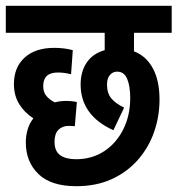

<svg xmlns="http://www.w3.org/2000/svg" viewBox="-20 -642 612 662"><path d="M242 -93Q297 -93 339 -120.5Q381 -148 405 -196Q429 -244 429 -304Q429 -345 418.5 -370Q408 -395 384 -395Q369 -395 359 -383.5Q349 -372 349 -350Q349 -320 364.5 -302Q380 -284 408 -271L371 -193Q258 -244 258 -351Q258 -396 279.5 -427Q301 -458 341 -469V-529H0V-622H572V-529H442V-465Q484 -449 507 -406.5Q530 -364 530 -299Q530 -241 511.5 -187.5Q493 -134 456 -91.5Q419 -49 365.5 -24.5Q312 0 243 0Q156 0 112.5 -42Q69 -84 69 -151Q69 -173 75 -194.5Q81 -216 95 -234Q64 -254 46 -283.5Q28 -313 28 -352Q28 -410 65 -443.5Q102 -477 167 -477Q202 -477 231 -469L225 -386Q213 -389 202 -390.5Q191 -392 179 -392Q129 -392 129 -345Q129 -324 140 -311Q151 -298 169 -289Q187 -294 207 -294Q230 -294 245 -290L238 -207Q234 -207 228 -207.5Q222 -208 217 -208Q195 -208 181.5 -194.5Q168 -181 168 -153Q168 -121 187.5 -107Q207 -93 242 -93Z"/></svg>

Font: Noto Sans ExtraCondensed SemiBold
Style: Italic
Weight: 600
Width: 2
Italic angle: -12°
Designer: Monotype Design Team
Foundry: Monotype Imaging Inc.
Version: Version 2.013; ttfautohint (v1.8.4.7-5d5b)